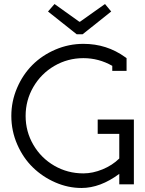

<svg xmlns="http://www.w3.org/2000/svg" viewBox="-20 -913 718 951"><path d="M376 -805.2 500 -893.1 530.8 -856 389.2 -743.2H359.9L217.8 -856L250 -893.1L373 -805.2ZM463.9 -250V-320.8H643.1V0H570.8V-51.8Q476.6 18.1 383.8 18.1Q317.4 18.1 254.4 -9.3Q191.4 -36.6 143.1 -83.5Q94.7 -130.4 65.4 -197.5Q36.1 -264.6 36.1 -338.9Q36.1 -411.1 64.5 -477.3Q92.8 -543.5 140.6 -591.3Q188.5 -639.2 254.6 -667.5Q320.8 -695.8 393.1 -695.8Q508.8 -695.8 600.1 -629.9L606.9 -625V-562H536.1V-586.9Q469.2 -625 393.1 -625Q315.4 -625 249.5 -586.7Q183.6 -548.3 145.3 -482.4Q106.9 -416.5 106.9 -338.9Q106.9 -261.2 145.3 -195.6Q183.6 -129.9 249.3 -92Q314.9 -54.2 393.1 -54.2Q439.5 -54.2 488 -74.2Q536.6 -94.2 570.8 -127.9V-250Z"/></svg>

Font: Rawengulk
Style: Bold
Weight: 700
Version: Version 0.92